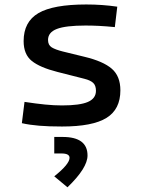

<svg xmlns="http://www.w3.org/2000/svg" viewBox="-20 -547 626 845"><path d="M252.9 9.8Q194.3 9.8 152.6 6.3Q110.8 2.9 76.2 -4.9L87.9 -98.6Q139.2 -90.8 178.5 -86.9Q217.8 -83 252.9 -83Q331.5 -83 366.9 -98.4Q402.3 -113.8 402.3 -147.5Q402.3 -170.9 389.9 -182.4Q377.4 -193.8 351.6 -200.2L232.4 -230.5Q155.8 -250 119.9 -278.8Q84 -307.6 84 -366.2Q84 -451.2 149.2 -489.3Q214.4 -527.3 359.4 -527.3Q430.7 -527.3 496.1 -517.6L485.4 -427.7Q445.8 -431.6 415.5 -433.1Q385.3 -434.6 356.4 -434.6Q269.5 -434.6 230.5 -419.7Q191.4 -404.8 191.4 -371.1Q191.4 -348.6 207.5 -338.6Q223.6 -328.6 256.8 -320.3L352.5 -296.9Q434.1 -277.3 471.9 -244.6Q509.8 -211.9 509.8 -149.4Q509.8 -65.9 448.7 -28.1Q387.7 9.8 252.9 9.8ZM276.9 277.3 218.8 229Q286.1 175.3 286.1 147.5Q286.1 128.4 250.5 128.4H218.8V55.7H255.4Q365.2 55.7 365.2 137.2Q365.2 192.4 276.9 277.3Z"/></svg>

Font: CaskaydiaMono NF
Style: Regular
Weight: 400
Designer: Aaron Bell
Foundry: Saja Typeworks
Version: Version 2111.001; ttfautohint (v1.8.4);Nerd Fonts 3.1.1